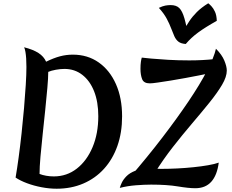

<svg xmlns="http://www.w3.org/2000/svg" viewBox="-20 -1135 1412 1170"><path d="M261 -759Q308 -782 346 -792Q384 -802 424 -802Q514 -802 581.5 -754.5Q649 -707 686.5 -622.5Q724 -538 724 -426Q724 -327 695.5 -246Q667 -165 614 -106.5Q561 -48 487.5 -16.5Q414 15 325 15Q281 15 233.5 6Q186 -3 144.5 -18.5Q103 -34 75 -53Q84 -105 93.5 -175Q103 -245 111.5 -323Q120 -401 126.5 -477Q133 -553 137 -618Q141 -683 141 -727Q141 -756 139.5 -778.5Q138 -801 135 -818.5Q132 -836 127 -847Q182 -833 214.5 -812Q247 -791 261 -759ZM221 -75Q239 -68 261.5 -64Q284 -60 308 -60Q387 -60 448 -107.5Q509 -155 544 -238Q579 -321 579 -427Q579 -514 553.5 -578.5Q528 -643 481.5 -679Q435 -715 373 -715Q348 -715 320.5 -710Q293 -705 274 -697Q274 -660 268.5 -598.5Q263 -537 255.5 -463.5Q248 -390 240 -316.5Q232 -243 226.5 -179.5Q221 -116 221 -75ZM772 -55Q879 -179 969 -296.5Q1059 -414 1128.5 -517Q1198 -620 1241 -702.5Q1284 -785 1296 -838Q1332 -802 1347 -766Q1362 -730 1362 -705Q1362 -667 1333 -618Q1304 -569 1256 -509.5Q1208 -450 1150 -382Q1092 -314 1033 -238.5Q974 -163 923 -81ZM901 -10Q860 -10 808.5 -6Q757 -2 710 10Q713 -2 722 -21.5Q731 -41 750.5 -61Q770 -81 804.5 -94.5Q839 -108 893 -108Q904 -108 912 -107.5Q920 -107 932 -106.5Q944 -106 965 -106Q1010 -106 1060 -108.5Q1110 -111 1158.5 -116Q1207 -121 1247.5 -128Q1288 -135 1313 -144Q1303 -67 1267.5 -27.5Q1232 12 1170 12Q1130 12 1064 1Q998 -10 901 -10ZM836 -715Q836 -741 838.5 -758Q841 -775 844 -784Q859 -782 902 -778Q945 -774 1005.5 -770.5Q1066 -767 1133 -767Q1173 -767 1212.5 -769Q1252 -771 1288 -775L1245 -686Q1227 -682 1190.5 -675Q1154 -668 1109 -659.5Q1064 -651 1020 -644Q976 -637 941.5 -632Q907 -627 893 -627Q856 -627 846 -653Q836 -679 836 -715ZM1249 -1115Q1256 -1110 1268 -1097.5Q1280 -1085 1290 -1063.5Q1300 -1042 1301 -1008Q1231 -969 1187.5 -937Q1144 -905 1112 -867Q1083 -869 1067.5 -881Q1052 -893 1042.5 -914Q1033 -935 1023 -962Q1013 -989 996 -1021Q979 -1053 948 -1087Q971 -1098 987.5 -1101Q1004 -1104 1020 -1104Q1054 -1104 1072.5 -1086Q1091 -1068 1104 -1022.5Q1117 -977 1131 -894L1096 -944Q1114 -976 1133 -1005Q1152 -1034 1179.5 -1061.5Q1207 -1089 1249 -1115Z"/></svg>

Font: Merienda
Style: Bold
Weight: 700
Designer: Eduardo Rodriguez Tunni
Foundry: Eduardo Rodriguez Tunni
Version: Version 2.001